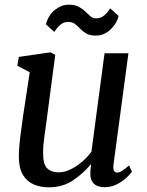

<svg xmlns="http://www.w3.org/2000/svg" viewBox="-20 -790 628 820"><path d="M187.5 10Q153.5 10 124.8 -2Q96 -14 78.5 -42.2Q61 -70.5 60.5 -120.5Q60.5 -155 66.2 -202.8Q72 -250.5 78.5 -294.5L107 -481.5L54 -509.5L60.5 -547L195 -566.5L216 -556L181 -290.5Q175.5 -247 169.8 -208.2Q164 -169.5 164 -136.5Q164 -87.5 181.8 -70.8Q199.5 -54 230.5 -54Q256 -54 282.2 -67Q308.5 -80 331.5 -100Q354.5 -120 370.5 -142L426.5 -562.5H528.5L465 -89.5Q460 -53 480 -53Q489.5 -53 501 -60Q512.5 -67 531 -83.5L543.5 -57Q539.5 -50 523.2 -34Q507 -18 482 -4.2Q457 9.5 426 9.5Q395 9.5 379.5 -7.2Q364 -24 366 -52.5Q365.5 -56 366.8 -66.8Q368 -77.5 369 -87L367.5 -88Q338.5 -52 293.8 -21Q249 10 187.5 10ZM176 -686Q186.5 -725.5 214.5 -747.8Q242.5 -770 273.5 -770Q299.5 -770 316 -761.2Q332.5 -752.5 344 -741Q355.5 -729.5 366 -720.5Q376.5 -711.5 390.5 -711.5Q410 -711.5 425.2 -724.2Q440.5 -737 450.5 -754.5L486.5 -722Q478.5 -688.5 451.2 -663.2Q424 -638 389 -638Q364 -638 348.8 -646.8Q333.5 -655.5 322.5 -667.2Q311.5 -679 300.2 -687.8Q289 -696.5 271.5 -696.5Q252.5 -696.5 238.5 -684.8Q224.5 -673 212 -653.5Z"/></svg>

Font: Merriweather
Style: Italic
Weight: 400
Italic angle: -7.8°
Designer: Eben Sorkin
Foundry: Eben Sorkin
Version: Version 2.100